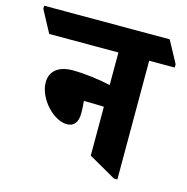

<svg xmlns="http://www.w3.org/2000/svg" viewBox="-164 -719 800 820"><g transform="rotate(15 235.5 -309.0)"><path d="M156 -163C188 -163 204 -185 204 -224C204 -243 203 -261 201 -278C203 -278 205 -278 207 -278C240 -278 267 -277 290 -276V-60L411 9H426V-516H539V-531L487 -627H-68V-613L-16 -516H290V-372C243 -383 174 -392 121 -392C60 -392 23 -363 23 -313C23 -242 96 -163 156 -163Z"/></g></svg>

Font: Noto Serif Devanagari ExtraCondensed Black
Style: Regular
Weight: 900
Width: 2
Designer: Universal Thirst, Indian Type Foundry and the Monotype Design Team
Foundry: Monotype Imaging Inc.
Version: Version 2.004